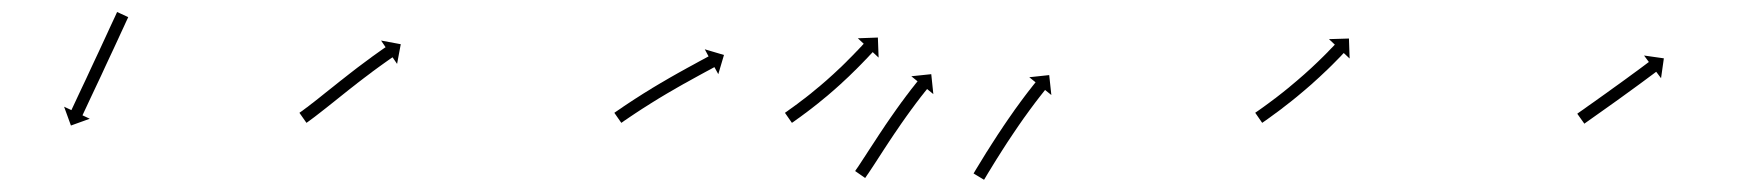

<svg xmlns="http://www.w3.org/2000/svg" viewBox="-20 -282 2855 314"><path d="M188.9 -252.2C189.2 -252.8 189.4 -253.4 189.7 -254L171.5 -262.4C171.3 -261.8 171 -261.2 170.7 -260.6C169.9 -258.9 169.1 -257.2 168.4 -255.5C167.1 -252.8 165.9 -250.2 164.7 -247.6C163.1 -244.1 161.5 -240.7 159.9 -237.3C158.1 -233.2 156.2 -229.2 154.3 -225.1C152.2 -220.6 150.1 -216.1 148 -211.5C145.8 -206.7 143.5 -201.9 141.3 -197C139 -192.1 136.6 -187.1 134.3 -182.1C132 -177.1 129.7 -172.1 127.3 -167.1C125.1 -162.3 122.8 -157.5 120.6 -152.6C118.4 -148.1 116.3 -143.6 114.2 -139.1C112.3 -135 110.4 -131 108.5 -127C106.9 -123.5 105.3 -120.1 103.7 -116.7C102.5 -114.1 101.2 -111.4 100 -108.8C99.2 -107.1 98.4 -105.4 97.6 -103.7C97.3 -103.1 97.1 -102.5 96.8 -101.9L84.8 -107.5L96 -76.7L126.8 -87.8L114.9 -93.4C115.2 -94 115.4 -94.6 115.7 -95.2C116.5 -96.9 117.3 -98.6 118.1 -100.3C119.3 -102.9 120.6 -105.6 121.8 -108.2C123.4 -111.6 125 -115 126.6 -118.5C128.5 -122.5 130.4 -126.5 132.3 -130.6C134.4 -135.1 136.6 -139.6 138.7 -144.2C140.9 -149 143.2 -153.8 145.5 -158.6C147.8 -163.6 150.1 -168.6 152.4 -173.6C154.8 -178.6 157.1 -183.6 159.4 -188.6C161.7 -193.4 163.9 -198.3 166.2 -203.1C168.3 -207.6 170.4 -212.2 172.5 -216.7C174.3 -220.8 176.2 -224.8 178.1 -228.9C179.7 -232.3 181.3 -235.7 182.9 -239.2C184.1 -241.8 185.3 -244.5 186.5 -247.1C187.3 -248.8 188.1 -250.5 188.9 -252.2Z M471.2 -98.6C470.7 -98.2 470.2 -97.9 469.7 -97.5L481.2 -81.1C481.7 -81.5 482.2 -81.8 482.7 -82.2L482.7 -82.2L482.8 -82.2C484.3 -83.3 485.7 -84.4 487.2 -85.4C487.2 -85.4 487.2 -85.4 487.2 -85.5C487.2 -85.5 487.3 -85.5 487.3 -85.5C489.6 -87.2 491.9 -88.9 494.2 -90.6C494.2 -90.6 494.2 -90.6 494.2 -90.6C494.2 -90.6 494.2 -90.6 494.2 -90.6C497.2 -92.9 500.1 -95.2 503.1 -97.5L503.1 -97.5L503.1 -97.5C506.6 -100.2 510.1 -103 513.6 -105.7L513.6 -105.7L513.6 -105.7C517.5 -108.8 521.4 -111.9 525.3 -115C529.5 -118.3 533.6 -121.7 537.8 -125C542.1 -128.4 546.4 -131.9 550.7 -135.3L550.7 -135.3L550.7 -135.3C555.1 -138.7 559.4 -142.1 563.8 -145.5L563.8 -145.5L563.7 -145.5C568 -148.7 572.2 -152 576.5 -155.3L576.5 -155.3L576.4 -155.2C580.4 -158.3 584.4 -161.3 588.5 -164.3L588.4 -164.3L588.4 -164.3C592 -167 595.7 -169.6 599.3 -172.3L599.3 -172.3L599.3 -172.3C602.3 -174.5 605.4 -176.7 608.5 -178.9L608.5 -178.9L608.5 -178.9C610.9 -180.6 613.3 -182.3 615.7 -184L615.7 -184L615.7 -184C617.2 -185.1 618.8 -186.1 620.3 -187.2L620.3 -187.2L620.3 -187.2C620.9 -187.6 621.4 -188 622 -188.3L629.4 -177.5L635.4 -209.7L603.2 -215.7L610.6 -204.8C610.1 -204.4 609.5 -204.1 609 -203.7L609 -203.7L608.9 -203.7C607.4 -202.6 605.8 -201.5 604.2 -200.4L604.2 -200.4L604.2 -200.4C601.8 -198.7 599.3 -197 596.9 -195.2L596.9 -195.2L596.9 -195.2C593.7 -193 590.6 -190.7 587.5 -188.5L587.5 -188.4L587.5 -188.4C583.8 -185.8 580.1 -183.1 576.5 -180.3L576.5 -180.3L576.5 -180.3C572.4 -177.3 568.4 -174.2 564.3 -171.2L564.3 -171.2L564.3 -171.2C560 -167.9 555.8 -164.6 551.5 -161.3L551.5 -161.3L551.5 -161.3C547.1 -157.8 542.7 -154.4 538.4 -151L538.3 -151L538.3 -151C534 -147.5 529.7 -144.1 525.3 -140.6C521.1 -137.3 517 -134 512.8 -130.7C508.9 -127.6 505.1 -124.5 501.2 -121.4L501.2 -121.4L501.2 -121.4C497.7 -118.7 494.3 -116 490.8 -113.2L490.8 -113.3L490.8 -113.3C487.9 -111 485 -108.8 482.1 -106.5C482.1 -106.5 482.1 -106.6 482.1 -106.6C482.1 -106.6 482.1 -106.6 482.1 -106.6C479.9 -104.9 477.7 -103.2 475.4 -101.6C475.4 -101.6 475.4 -101.6 475.4 -101.6C475.5 -101.6 475.5 -101.6 475.5 -101.6C474.1 -100.6 472.6 -99.6 471.2 -98.6L471.2 -98.6Z M986.4 -98.7C985.8 -98.3 985.3 -97.9 984.7 -97.5L996.1 -81.1C996.7 -81.5 997.2 -81.9 997.8 -82.2L997.8 -82.2L997.8 -82.2C999.3 -83.3 1000.9 -84.4 1002.4 -85.5L1002.4 -85.5L1002.4 -85.4C1004.8 -87.1 1007.3 -88.8 1009.7 -90.4L1009.7 -90.4L1009.7 -90.4C1012.8 -92.5 1016 -94.6 1019.1 -96.7L1019.1 -96.7L1019.1 -96.7C1022.9 -99.2 1026.6 -101.6 1030.4 -104.1L1030.4 -104.1L1030.4 -104.1C1034.6 -106.8 1038.8 -109.5 1043.1 -112.1L1043 -112.1L1043 -112.1C1047.6 -115 1052.1 -117.8 1056.7 -120.6L1056.7 -120.6L1056.7 -120.6C1061.4 -123.4 1066.2 -126.3 1070.9 -129.1L1070.9 -129.1L1070.9 -129.1C1075.7 -131.9 1080.5 -134.7 1085.3 -137.4L1085.2 -137.4L1085.2 -137.4C1089.9 -140.1 1094.5 -142.7 1099.2 -145.4L1099.2 -145.4L1099.2 -145.3C1103.5 -147.8 1107.9 -150.2 1112.3 -152.6L1112.3 -152.6L1112.3 -152.6C1116.2 -154.8 1120.1 -156.9 1124.1 -159.1L1124.1 -159.1L1124.1 -159.1C1127.4 -160.9 1130.7 -162.7 1134 -164.5C1136.6 -165.9 1139.1 -167.2 1141.7 -168.6C1143.4 -169.5 1145 -170.4 1146.6 -171.3C1147.2 -171.6 1147.8 -171.9 1148.4 -172.2L1154.7 -160.7L1164 -192.1L1132.6 -201.4L1138.8 -189.8C1138.3 -189.5 1137.7 -189.2 1137.1 -188.9C1135.5 -188 1133.8 -187.1 1132.2 -186.2C1129.6 -184.8 1127.1 -183.5 1124.5 -182.1C1121.2 -180.3 1117.8 -178.5 1114.5 -176.6L1114.5 -176.6L1114.5 -176.6C1110.5 -174.5 1106.6 -172.3 1102.7 -170.2L1102.6 -170.2L1102.6 -170.1C1098.2 -167.7 1093.8 -165.3 1089.4 -162.8L1089.4 -162.8L1089.4 -162.8C1084.7 -160.1 1080 -157.5 1075.3 -154.8L1075.3 -154.8L1075.3 -154.8C1070.4 -152 1065.6 -149.2 1060.8 -146.3L1060.7 -146.3L1060.7 -146.3C1055.9 -143.4 1051.1 -140.6 1046.3 -137.7L1046.3 -137.7L1046.3 -137.6C1041.7 -134.8 1037 -132 1032.4 -129.1L1032.4 -129.1L1032.4 -129.1C1028.1 -126.4 1023.8 -123.6 1019.6 -120.9L1019.5 -120.9L1019.5 -120.9C1015.7 -118.4 1011.9 -115.9 1008.1 -113.4L1008.1 -113.4L1008.1 -113.4C1004.9 -111.3 1001.7 -109.1 998.5 -107L998.5 -107L998.5 -106.9C996 -105.3 993.5 -103.6 991.1 -101.9L991.1 -101.9L991.1 -101.9C989.5 -100.8 987.9 -99.8 986.4 -98.7L986.4 -98.7Z M1265.3 -98.6C1264.8 -98.3 1264.2 -97.9 1263.7 -97.5L1275.1 -81.1C1275.7 -81.5 1276.2 -81.9 1276.8 -82.2L1276.8 -82.2L1276.8 -82.2C1278.3 -83.3 1279.8 -84.4 1281.3 -85.4L1281.3 -85.5L1281.3 -85.5C1283.7 -87.1 1286 -88.8 1288.4 -90.5L1288.4 -90.5L1288.4 -90.5C1291.4 -92.7 1294.4 -94.9 1297.4 -97.2C1297.4 -97.2 1297.4 -97.2 1297.4 -97.2C1297.4 -97.2 1297.5 -97.2 1297.5 -97.2C1301 -99.9 1304.5 -102.5 1308 -105.2C1308 -105.2 1308 -105.2 1308 -105.2C1308 -105.2 1308.1 -105.3 1308.1 -105.3C1312 -108.3 1315.8 -111.3 1319.7 -114.4C1319.7 -114.4 1319.7 -114.4 1319.7 -114.4C1319.7 -114.4 1319.7 -114.5 1319.7 -114.5C1323.8 -117.8 1327.9 -121.1 1331.9 -124.5C1331.9 -124.5 1332 -124.5 1332 -124.5C1332 -124.5 1332 -124.5 1332 -124.5C1336.2 -128.1 1340.3 -131.6 1344.4 -135.2C1344.4 -135.2 1344.4 -135.2 1344.4 -135.2C1344.4 -135.2 1344.4 -135.2 1344.4 -135.2C1348.5 -138.8 1352.6 -142.5 1356.6 -146.1C1356.6 -146.1 1356.6 -146.1 1356.6 -146.2C1356.6 -146.2 1356.6 -146.2 1356.6 -146.2C1360.5 -149.8 1364.4 -153.4 1368.2 -157C1368.2 -157 1368.2 -157 1368.2 -157C1368.2 -157 1368.2 -157 1368.2 -157C1371.8 -160.5 1375.3 -163.9 1378.8 -167.4C1378.8 -167.4 1378.8 -167.4 1378.9 -167.4C1378.9 -167.4 1378.9 -167.4 1378.9 -167.4C1382 -170.5 1385.1 -173.7 1388.2 -176.8L1388.2 -176.8L1388.3 -176.9C1390.9 -179.5 1393.5 -182.2 1396 -184.9L1396.1 -184.9L1396.1 -184.9C1398.1 -187 1400 -189.1 1402 -191.2L1402 -191.2L1402 -191.3C1403.3 -192.6 1404.6 -194 1405.9 -195.3C1406.3 -195.8 1406.8 -196.3 1407.2 -196.8L1416.9 -187.8L1415.7 -220.6L1382.9 -219.4L1392.6 -210.4C1392.1 -209.9 1391.7 -209.5 1391.2 -209C1390 -207.6 1388.7 -206.3 1387.5 -204.9L1387.5 -204.9L1387.5 -205C1385.5 -202.9 1383.5 -200.8 1381.6 -198.7L1381.6 -198.7L1381.6 -198.8C1379.1 -196.1 1376.5 -193.4 1373.9 -190.8L1373.9 -190.8L1373.9 -190.8C1370.9 -187.7 1367.8 -184.6 1364.7 -181.6C1364.7 -181.6 1364.8 -181.6 1364.8 -181.6C1364.8 -181.6 1364.8 -181.6 1364.8 -181.6C1361.3 -178.2 1357.9 -174.8 1354.4 -171.4C1354.4 -171.4 1354.4 -171.5 1354.4 -171.5C1354.4 -171.5 1354.4 -171.5 1354.4 -171.5C1350.7 -167.9 1346.9 -164.4 1343.1 -160.9C1343.1 -160.9 1343.1 -160.9 1343.1 -160.9C1343.1 -160.9 1343.1 -160.9 1343.1 -160.9C1339.2 -157.3 1335.2 -153.8 1331.2 -150.2C1331.2 -150.2 1331.2 -150.2 1331.2 -150.2C1331.2 -150.2 1331.3 -150.3 1331.3 -150.3C1327.2 -146.8 1323.2 -143.3 1319.1 -139.8C1319.1 -139.8 1319.1 -139.8 1319.1 -139.8C1319.1 -139.9 1319.1 -139.9 1319.1 -139.9C1315.2 -136.5 1311.2 -133.3 1307.1 -130C1307.1 -130 1307.2 -130 1307.2 -130C1307.2 -130 1307.2 -130 1307.2 -130C1303.4 -127 1299.6 -124 1295.8 -121C1295.8 -121 1295.8 -121 1295.8 -121.1C1295.8 -121.1 1295.8 -121.1 1295.8 -121.1C1292.4 -118.4 1288.9 -115.8 1285.4 -113.2C1285.4 -113.2 1285.5 -113.2 1285.5 -113.2C1285.5 -113.2 1285.5 -113.2 1285.5 -113.2C1282.5 -111 1279.6 -108.9 1276.6 -106.7L1276.6 -106.7L1276.6 -106.7C1274.3 -105.1 1272 -103.4 1269.7 -101.8L1269.8 -101.8L1269.8 -101.8C1268.3 -100.7 1266.8 -99.7 1265.3 -98.6L1265.3 -98.6ZM1379.6 -3.8C1379.2 -3.3 1378.8 -2.8 1378.5 -2.3L1394.9 9.1C1395.3 8.6 1395.6 8.1 1396 7.5L1396 7.5L1396 7.5C1397.1 6 1398.1 4.5 1399.1 2.9L1399.2 2.9L1399.2 2.9C1400.8 0.5 1402.4 -1.9 1404 -4.3L1404 -4.3L1404 -4.3C1406 -7.4 1408.1 -10.6 1410.2 -13.7L1410.2 -13.7L1410.2 -13.7C1412.6 -17.5 1415 -21.2 1417.5 -25C1420.2 -29.1 1422.9 -33.3 1425.6 -37.5L1425.6 -37.5L1425.6 -37.5C1428.5 -42 1431.5 -46.4 1434.4 -50.9L1434.4 -50.9L1434.4 -50.9C1437.5 -55.5 1440.5 -60.1 1443.6 -64.7L1443.6 -64.7L1443.6 -64.6C1446.7 -69.2 1449.8 -73.8 1453 -78.4L1452.9 -78.3L1452.9 -78.3C1456 -82.7 1459.1 -87.1 1462.2 -91.5L1462.2 -91.5L1462.2 -91.5C1465.1 -95.5 1468 -99.6 1471 -103.7L1471 -103.7L1471 -103.6C1473.6 -107.3 1476.3 -110.9 1479 -114.5L1479 -114.5L1479 -114.4C1481.3 -117.5 1483.6 -120.5 1485.9 -123.5L1485.9 -123.5L1485.9 -123.5C1487.7 -125.8 1489.5 -128.1 1491.4 -130.4L1491.4 -130.4L1491.3 -130.4C1492.5 -131.9 1493.7 -133.4 1494.9 -134.8L1494.9 -134.8L1494.9 -134.8C1495.3 -135.3 1495.7 -135.9 1496.2 -136.4L1506.4 -128.1L1503 -160.7L1470.4 -157.3L1480.6 -149C1480.2 -148.4 1479.8 -147.9 1479.3 -147.4L1479.3 -147.4L1479.3 -147.4C1478.1 -145.9 1476.9 -144.4 1475.7 -142.9L1475.7 -142.8L1475.7 -142.8C1473.8 -140.5 1472 -138.1 1470.1 -135.8L1470.1 -135.8L1470.1 -135.8C1467.8 -132.7 1465.4 -129.6 1463.1 -126.5L1463 -126.5L1463 -126.5C1460.3 -122.8 1457.6 -119.2 1454.9 -115.5L1454.8 -115.5L1454.8 -115.5C1451.8 -111.4 1448.8 -107.2 1445.9 -103.1L1445.9 -103.1L1445.9 -103.1C1442.7 -98.6 1439.6 -94.2 1436.5 -89.7L1436.5 -89.7L1436.5 -89.7C1433.3 -85.1 1430.2 -80.5 1427 -75.9L1427 -75.8L1427 -75.8C1423.9 -71.2 1420.8 -66.6 1417.7 -61.9L1417.7 -61.9L1417.7 -61.9C1414.8 -57.4 1411.8 -52.9 1408.9 -48.4L1408.9 -48.4L1408.9 -48.4C1406.1 -44.2 1403.4 -40 1400.7 -35.9C1398.3 -32.1 1395.8 -28.4 1393.4 -24.6L1393.4 -24.7L1393.4 -24.7C1391.4 -21.5 1389.3 -18.4 1387.3 -15.3L1387.3 -15.3L1387.3 -15.3C1385.7 -13 1384.1 -10.6 1382.6 -8.2L1382.6 -8.3L1382.6 -8.3C1381.6 -6.8 1380.6 -5.3 1379.5 -3.8L1379.6 -3.8ZM1573.2 0C1572.8 0.6 1572.5 1.2 1572.2 1.7L1589.3 12C1589.7 11.4 1590 10.8 1590.4 10.3C1591.3 8.7 1592.3 7 1593.3 5.4L1593.3 5.4L1593.3 5.4C1594.8 2.9 1596.3 0.4 1597.8 -2.1L1597.8 -2.1L1597.8 -2C1599.8 -5.3 1601.7 -8.5 1603.7 -11.7L1603.7 -11.7L1603.7 -11.7C1606.1 -15.5 1608.4 -19.4 1610.8 -23.2L1610.8 -23.1L1610.8 -23.1C1613.5 -27.4 1616.1 -31.6 1618.8 -35.8L1618.8 -35.8L1618.8 -35.8C1621.7 -40.3 1624.6 -44.8 1627.5 -49.3L1627.5 -49.3L1627.5 -49.3C1630.6 -53.9 1633.6 -58.5 1636.7 -63.1L1636.7 -63.1L1636.7 -63.1C1639.8 -67.7 1642.9 -72.3 1646 -76.8L1646 -76.8L1646 -76.8C1649.1 -81.2 1652.1 -85.6 1655.2 -90L1655.2 -89.9L1655.2 -89.9C1658.1 -94 1661.1 -98.1 1664 -102.1L1664 -102.1L1664 -102.1C1666.7 -105.7 1669.4 -109.3 1672.1 -113L1672.1 -112.9L1672 -112.9C1674.3 -116 1676.7 -119 1679 -122L1679 -122L1679 -122C1680.8 -124.3 1682.6 -126.6 1684.4 -128.9L1684.4 -128.9L1684.4 -128.9C1685.5 -130.4 1686.7 -131.8 1687.9 -133.3L1687.9 -133.3L1687.9 -133.3C1688.3 -133.8 1688.7 -134.4 1689.1 -134.9L1699.4 -126.6L1695.9 -159.2L1663.3 -155.7L1673.6 -147.4C1673.1 -146.9 1672.7 -146.4 1672.3 -145.8L1672.3 -145.8L1672.3 -145.8C1671.1 -144.3 1669.9 -142.8 1668.7 -141.3L1668.7 -141.3L1668.7 -141.3C1666.8 -138.9 1665 -136.6 1663.2 -134.2L1663.1 -134.2L1663.1 -134.2C1660.8 -131.1 1658.4 -128.1 1656.1 -125L1656.1 -125L1656.1 -125C1653.3 -121.3 1650.6 -117.6 1647.9 -114L1647.9 -113.9L1647.9 -113.9C1644.9 -109.8 1641.9 -105.7 1638.9 -101.6L1638.9 -101.5L1638.9 -101.5C1635.8 -97.1 1632.7 -92.6 1629.6 -88.2L1629.6 -88.2L1629.5 -88.1C1626.4 -83.5 1623.2 -78.9 1620.1 -74.3L1620.1 -74.3L1620.1 -74.2C1617 -69.6 1613.9 -64.9 1610.8 -60.3L1610.8 -60.2L1610.8 -60.2C1607.8 -55.7 1604.9 -51.2 1602 -46.6L1602 -46.6L1602 -46.6C1599.2 -42.3 1596.5 -38.1 1593.9 -33.8L1593.8 -33.8L1593.8 -33.8C1591.4 -29.9 1589.1 -26.1 1586.7 -22.2L1586.7 -22.2L1586.7 -22.2C1584.7 -19 1582.7 -15.7 1580.7 -12.4L1580.7 -12.4L1580.7 -12.4C1579.2 -9.9 1577.6 -7.4 1576.1 -4.9L1576.1 -4.9L1576.1 -4.9C1575.1 -3.2 1574.2 -1.6 1573.2 0Z M2034.4 -98.7C2033.9 -98.3 2033.4 -98 2032.8 -97.6L2044.2 -81.1C2044.7 -81.5 2045.2 -81.9 2045.8 -82.2L2045.8 -82.2L2045.8 -82.2C2047.3 -83.3 2048.8 -84.4 2050.4 -85.4L2050.4 -85.4L2050.4 -85.4C2052.7 -87.1 2055.1 -88.8 2057.4 -90.4L2057.5 -90.5L2057.5 -90.5C2060.5 -92.6 2063.5 -94.8 2066.5 -97.1L2066.6 -97.1L2066.6 -97.1C2070.1 -99.7 2073.7 -102.4 2077.2 -105C2077.2 -105 2077.2 -105 2077.2 -105.1C2077.2 -105.1 2077.2 -105.1 2077.2 -105.1C2081.1 -108.1 2085 -111.1 2088.9 -114.2C2088.9 -114.2 2088.9 -114.2 2089 -114.2C2089 -114.2 2089 -114.2 2089 -114.2C2093.1 -117.5 2097.2 -120.8 2101.3 -124.1C2101.3 -124.1 2101.3 -124.1 2101.3 -124.1C2101.3 -124.2 2101.4 -124.2 2101.4 -124.2C2105.6 -127.6 2109.7 -131.1 2113.9 -134.7C2113.9 -134.7 2113.9 -134.7 2113.9 -134.7C2113.9 -134.7 2113.9 -134.7 2113.9 -134.7C2118.1 -138.3 2122.2 -141.8 2126.3 -145.4C2126.3 -145.4 2126.3 -145.5 2126.3 -145.5C2126.3 -145.5 2126.3 -145.5 2126.3 -145.5C2130.2 -149 2134.1 -152.6 2138 -156.1C2138 -156.1 2138 -156.1 2138.1 -156.1C2138.1 -156.2 2138.1 -156.2 2138.1 -156.2C2141.7 -159.5 2145.3 -162.9 2148.8 -166.3C2148.8 -166.3 2148.9 -166.3 2148.9 -166.3C2148.9 -166.3 2148.9 -166.3 2148.9 -166.3C2152.1 -169.4 2155.2 -172.5 2158.4 -175.6L2158.4 -175.6L2158.4 -175.6C2161.1 -178.3 2163.7 -180.9 2166.3 -183.6L2166.3 -183.6L2166.3 -183.6C2168.4 -185.7 2170.4 -187.7 2172.4 -189.8L2172.4 -189.8L2172.4 -189.8C2173.7 -191.2 2174.9 -192.5 2176.2 -193.9L2176.2 -193.9L2176.2 -193.9C2176.7 -194.4 2177.1 -194.8 2177.6 -195.3L2187.2 -186.3L2186.1 -219L2153.4 -218L2163 -209C2162.5 -208.5 2162.1 -208.1 2161.7 -207.6L2161.7 -207.6L2161.7 -207.6C2160.4 -206.3 2159.2 -205 2157.9 -203.6L2157.9 -203.7L2157.9 -203.7C2156 -201.6 2154 -199.6 2152 -197.6L2152 -197.6L2152.1 -197.6C2149.5 -195 2146.9 -192.4 2144.3 -189.8L2144.3 -189.8L2144.3 -189.8C2141.2 -186.8 2138.1 -183.8 2135 -180.7C2135 -180.7 2135 -180.8 2135 -180.8C2135 -180.8 2135.1 -180.8 2135.1 -180.8C2131.5 -177.4 2128 -174.1 2124.5 -170.8C2124.5 -170.8 2124.5 -170.8 2124.5 -170.8C2124.5 -170.8 2124.5 -170.8 2124.5 -170.8C2120.7 -167.3 2116.8 -163.9 2113 -160.4C2113 -160.4 2113 -160.4 2113 -160.4C2113 -160.4 2113 -160.4 2113 -160.4C2109 -156.9 2105 -153.4 2100.9 -149.9C2100.9 -149.9 2100.9 -149.9 2100.9 -149.9C2100.9 -149.9 2100.9 -149.9 2100.9 -149.9C2096.8 -146.4 2092.7 -143 2088.6 -139.6C2088.6 -139.6 2088.6 -139.6 2088.6 -139.6C2088.6 -139.6 2088.7 -139.6 2088.7 -139.6C2084.6 -136.3 2080.6 -133.1 2076.5 -129.8C2076.5 -129.8 2076.5 -129.9 2076.5 -129.9C2076.6 -129.9 2076.6 -129.9 2076.6 -129.9C2072.8 -126.9 2068.9 -123.9 2065.1 -120.9C2065.1 -120.9 2065.1 -121 2065.1 -121C2065.1 -121 2065.1 -121 2065.1 -121C2061.6 -118.4 2058.2 -115.7 2054.7 -113.2L2054.7 -113.2L2054.7 -113.2C2051.7 -111 2048.8 -108.8 2045.8 -106.7L2045.8 -106.7L2045.8 -106.7C2043.5 -105.1 2041.2 -103.4 2038.9 -101.8L2038.9 -101.8L2038.9 -101.8C2037.4 -100.8 2035.9 -99.7 2034.4 -98.7L2034.4 -98.7Z M2560.8 -97C2560.4 -96.7 2560 -96.4 2559.5 -96L2571.1 -79.7C2571.5 -80.1 2572 -80.4 2572.4 -80.7C2573.7 -81.6 2574.9 -82.5 2576.2 -83.4C2578.1 -84.7 2580.1 -86.1 2582 -87.5C2584.5 -89.3 2587.1 -91.1 2589.6 -92.9C2592.6 -95 2595.6 -97.1 2598.5 -99.2C2601.9 -101.6 2605.2 -104 2608.5 -106.3C2612.1 -108.9 2615.6 -111.4 2619.2 -113.9C2622.8 -116.6 2626.5 -119.2 2630.2 -121.8C2633.8 -124.4 2637.5 -127.1 2641.1 -129.7L2641.1 -129.7L2641.1 -129.7C2644.7 -132.3 2648.2 -134.8 2651.7 -137.4L2651.7 -137.4L2651.7 -137.4C2655 -139.8 2658.3 -142.2 2661.6 -144.6L2661.6 -144.6L2661.6 -144.6C2664.6 -146.8 2667.5 -149 2670.4 -151.1L2670.4 -151.1L2670.4 -151.1C2672.9 -153 2675.4 -154.8 2677.9 -156.7C2679.8 -158.1 2681.7 -159.5 2683.6 -160.9C2684.8 -161.8 2686.1 -162.8 2687.3 -163.7C2687.7 -164 2688.2 -164.3 2688.6 -164.6L2696.5 -154.1L2701.1 -186.6L2668.7 -191.2L2676.6 -180.6C2676.2 -180.3 2675.7 -180 2675.3 -179.7C2674.1 -178.8 2672.9 -177.8 2671.6 -176.9C2669.7 -175.5 2667.9 -174.1 2666 -172.7C2663.5 -170.9 2661 -169 2658.6 -167.2L2658.6 -167.2L2658.6 -167.2C2655.6 -165.1 2652.7 -162.9 2649.8 -160.8L2649.8 -160.8L2649.8 -160.8C2646.5 -158.4 2643.2 -156 2640 -153.6L2640 -153.6L2640 -153.6C2636.4 -151 2632.9 -148.5 2629.4 -145.9L2629.4 -145.9L2629.4 -145.9C2625.8 -143.3 2622.1 -140.7 2618.5 -138.1C2614.8 -135.4 2611.2 -132.8 2607.6 -130.2C2604 -127.7 2600.5 -125.1 2596.9 -122.6C2593.6 -120.2 2590.3 -117.9 2587 -115.5C2584 -113.4 2581 -111.3 2578 -109.2C2575.5 -107.4 2573 -105.6 2570.5 -103.8C2568.5 -102.4 2566.6 -101 2564.6 -99.7C2563.4 -98.8 2562.1 -97.9 2560.8 -97Z"/></svg>

Font: FRB American Cursive Just Arrows Semibold
Style: Italic
Weight: 600
Italic angle: -25°
Version: Version 2.0;Modular Font Editor K font №1